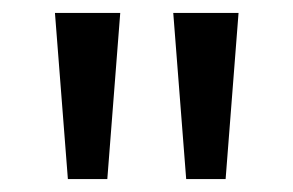

<svg xmlns="http://www.w3.org/2000/svg" viewBox="-20 -819 454 297"><path d="M166 -799 146 -542H85L65 -799ZM349 -799 329 -542H268L248 -799Z"/></svg>

Font: sinhala115
Style: Regular
Weight: 400
Designer: Jelle Bosma - Monotype Design Team
Foundry: Monotype Imaging Inc.
Version: Version 2.006